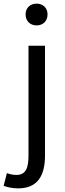

<svg xmlns="http://www.w3.org/2000/svg" viewBox="-64 -795 360 1058"><path d="M138 -655C173 -655 198 -679 198 -716C198 -751 173 -775 138 -775C102 -775 77 -751 77 -716C77 -679 102 -655 138 -655ZM36 243C143 243 184 173 184 62V-543H93V62C93 128 80 169 26 169C6 169 -12 164 -26 159L-44 229C-25 236 3 243 36 243Z"/></svg>

Font: DAIFUKU Sans JP
Style: Regular
Weight: 400
Designer: Original font ‘Source Han Sans JP’ : Ryoko NISHIZUKA  (kana, bopomofo & ideographs); Paul D. Hunt (Latin, Greek & Cyrill
Foundry: Daifuku
Version: Version 1.001